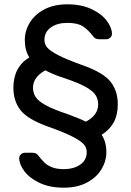

<svg xmlns="http://www.w3.org/2000/svg" viewBox="-20 -730 608 890"><path d="M473 -25Q473 17 450 55Q427 93 382.5 116.5Q338 140 276 140Q210 140 163 117.5Q116 95 92.5 63Q69 31 69 3Q69 -7 77 -14.5Q85 -22 96 -22H129Q148 -22 156 -11Q173 11 186.5 24Q200 37 221.5 45.5Q243 54 276 54Q322 54 352 33Q382 12 382 -25Q382 -45 369 -60.5Q356 -76 317.5 -96Q279 -116 203 -143Q108 -177 75 -219.5Q42 -262 42 -323Q42 -419 116 -464Q95 -496 95 -545Q95 -587 118 -625Q141 -663 185.5 -686.5Q230 -710 292 -710Q358 -710 405 -687.5Q452 -665 475.5 -633Q499 -601 499 -573Q499 -563 491 -555.5Q483 -548 472 -548H441Q422 -548 414 -559Q389 -592 364 -608Q339 -624 292 -624Q246 -624 216 -603Q186 -582 186 -545Q186 -525 199 -509.5Q212 -494 250.5 -474Q289 -454 365 -427Q460 -393 493 -350.5Q526 -308 526 -247Q526 -198 507.5 -163.5Q489 -129 451 -105Q473 -73 473 -25ZM378 -166Q435 -196 435 -246Q435 -271 422.5 -290Q410 -309 375.5 -328Q341 -347 275 -369Q228 -384 190 -404Q133 -372 133 -324Q133 -299 145.5 -280Q158 -261 192.5 -242Q227 -223 293 -201Q348 -181 378 -166Z"/></svg>

Font: Hezaedrus
Style: Regular
Weight: 400
Designer: Hubert & Fischer
Foundry: Hubert & Fischer
Version: Version 1.10;September 3, 2019;FontCreator 11.5.0.2425 64-bi